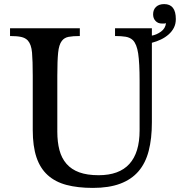

<svg xmlns="http://www.w3.org/2000/svg" viewBox="-20 -908 901 938"><path d="M722 -310Q722 -231 706.5 -171Q691 -111 656.5 -71Q622 -31 567 -10.5Q512 10 434 10Q360 10 305 -4.5Q250 -19 213 -52.5Q176 -86 158 -140Q140 -194 140 -273V-537Q140 -611 136.5 -651Q133 -691 116 -710Q104 -723 83.5 -727.5Q63 -732 29 -732V-770H370V-732Q336 -732 315 -728Q294 -724 282 -708Q268 -690 264 -650.5Q260 -611 260 -537V-265Q260 -214 270.5 -174.5Q281 -135 305 -107.5Q329 -80 367.5 -66Q406 -52 462 -52Q562 -52 612 -107Q662 -162 662 -271V-512Q662 -601 655 -647Q648 -693 629 -712Q615 -725 594 -728.5Q573 -732 542 -732V-770H722V-734Q745 -738 766.5 -753.5Q788 -769 791 -795Q787 -793 781.5 -793Q776 -793 771 -793Q752 -793 740 -805.5Q728 -818 728 -838Q728 -861 742.5 -874.5Q757 -888 782 -888Q839 -888 839 -815Q839 -791 829.5 -772.5Q820 -754 803.5 -739.5Q787 -725 766 -715Q745 -705 722 -699Z"/></svg>

Font: SVN-Libre Baskerville
Style: Regular
Weight: 400
Designer: Pablo Impallari, Rodrigo Fuenzalida
Foundry: Pablo Impallari, Rodrigo Fuenzalida
Version: Version 1.000; ttfautohint (v1.8.4)